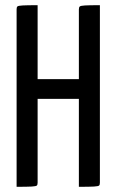

<svg xmlns="http://www.w3.org/2000/svg" viewBox="-20 -720 449 740"><path d="M284 0V-684Q284 -692 287.5 -695Q291 -698 307.5 -699Q324 -700 365 -700V-16Q365 -8 362 -5Q359 -2 342 -1Q325 0 284 0ZM44 0V-684Q44 -692 47 -695Q50 -698 67 -699Q84 -700 125 -700V-16Q125 -8 122 -5Q119 -2 102 -1Q85 0 44 0ZM84 -339V-415H321V-339Z"/></svg>

Font: Yanone Kaffeesatz
Style: Regular
Weight: 400
Designer: Yanone (Cyrillic: Daniel Pouzeot, Huerta Tipografica, and Cyreal)
Foundry: Yanone
Version: Version 2.003